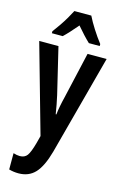

<svg xmlns="http://www.w3.org/2000/svg" viewBox="-148 -827 711 1128"><g transform="rotate(15 208.0 -263.0)"><path d="M3 -543H120L187 -263Q193 -236 198.5 -207.5Q204 -179 208 -152H212Q217 -199 233 -263L297 -543H413L251 64Q225 158 186.5 199Q148 240 86 240Q71 240 56.5 238Q42 236 28 232V133Q50 140 67 140Q97 140 112 119.5Q127 99 143 41L155 -5ZM260 -766Q276 -733 301.5 -693Q327 -653 354 -618V-606H288Q270 -623 250 -644.5Q230 -666 208 -692Q186 -666 165.5 -643.5Q145 -621 129 -606H63V-618Q79 -639 97.5 -666Q116 -693 131.5 -719.5Q147 -746 157 -766Z"/></g></svg>

Font: Noto Sans Thai Looped ExtraCondensed SemiBold
Style: Regular
Weight: 600
Width: 2
Designer: Sasikarn Vongin, Ben Mitchell
Foundry: The Fontpad Ltd
Version: Version 1.001; ttfautohint (v1.8.4.7-5d5b)